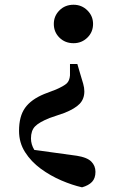

<svg xmlns="http://www.w3.org/2000/svg" viewBox="-20 -572 513 817"><path d="M293 -551.8Q327.6 -551.8 351.8 -527.8Q376 -503.9 376 -470.2Q376 -435.5 351.8 -411.9Q327.6 -388.2 293 -388.2Q256.8 -388.2 232.9 -411.9Q209 -435.5 209 -470.2Q209 -503.9 232.9 -527.8Q256.8 -551.8 293 -551.8ZM61 -15.1Q61 -77.1 86.7 -113Q112.3 -148.9 168 -171.9L217.8 -190.9Q252.4 -206.1 264.2 -217.3Q275.9 -228.5 277.8 -251V-299.8H309.1L320.8 -259.8Q329.1 -232.9 334 -215.6Q338.9 -198.2 338.9 -183.1Q338.9 -151.4 319.3 -130.6Q299.8 -109.9 254.9 -91.8L190.9 -69.8Q146 -51.8 128.9 -33.9Q111.8 -16.1 111.8 17.1Q111.8 42.5 126 65.9L307.1 90.8Q350.6 97.7 368.4 115.5Q386.2 133.3 386.2 159.2Q386.2 186.5 371.6 201.9Q356.9 217.3 329.1 225.1Q287.6 215.8 241 195.8Q194.3 175.8 153.3 145.8Q112.3 115.7 86.7 75.4Q61 35.2 61 -15.1Z"/></svg>

Font: Source Han Serif TW
Style: Bold
Weight: 700
Designer: Ryoko NISHIZUKA Ë•øÂ°öÊ∂ºÂ≠ê (kana & ideographs); Frank Grie√ühammer (Latin, Greek & Cyrillic); Wenlong ZHANG Âº†ÊñáÈæô 
Foundry: Adobe
Version: Version 2.003;hotconv 1.1.1;makeotfexe 2.6.0